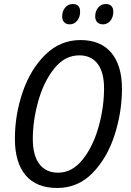

<svg xmlns="http://www.w3.org/2000/svg" viewBox="-20 -924 649 954"><path d="M54 -234Q54 -354 93 -467.5Q132 -581 206 -653Q280 -725 380 -725Q480 -725 533 -662Q586 -599 586 -483Q586 -367 549.5 -253.5Q513 -140 440.5 -65Q368 10 264 10Q161 10 107.5 -53Q54 -116 54 -234ZM497 -485Q497 -565 465 -607Q433 -649 374 -649Q302 -649 249.5 -583.5Q197 -518 170 -421Q143 -324 143 -234Q143 -152 175.5 -109Q208 -66 269 -66Q338 -66 390 -130.5Q442 -195 469.5 -292.5Q497 -390 497 -485ZM289 -843Q289 -868 303.5 -886Q318 -904 342 -904Q378 -904 378 -866Q378 -838 363 -820.5Q348 -803 327 -803Q309 -803 299 -813.5Q289 -824 289 -843ZM453 -843Q453 -868 467.5 -886Q482 -904 506 -904Q524 -904 533.5 -894Q543 -884 543 -866Q543 -838 528 -820.5Q513 -803 492 -803Q474 -803 463.5 -813.5Q453 -824 453 -843Z"/></svg>

Font: Noto Sans UI Narrow
Style: Italic
Weight: 400
Width: 4
Italic angle: -12°
Designer: Monotype Design Team
Foundry: Monotype Imaging Inc.
Version: Version 1.001